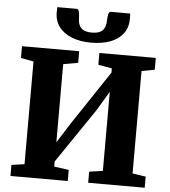

<svg xmlns="http://www.w3.org/2000/svg" viewBox="-63 -1039 971 1095"><g transform="rotate(5 422.5 -491.0)"><path d="M38 0V-63.5L112 -74V-662L39 -675.5V-743H366.5V-676.5L282 -661.5V-214L354.5 -328.5L560.5 -637.5V-661.5L482 -675.5V-743H805V-675.5L730.5 -661.5V-75L806.5 -63.5V0H483V-63.5L560.5 -75V-527.5L493.5 -415.5L282 -104.5V-75L366 -63.5V0ZM331 -982.5Q342.5 -982.5 345.8 -963.5Q349 -944.5 349 -930Q349 -894.5 367.2 -874.8Q385.5 -855 429 -855Q472 -855 490.5 -874.8Q509 -894.5 509 -930Q509 -944.5 512.2 -963.5Q515.5 -982.5 526.5 -982.5H637.5Q637.5 -975 638 -967.5Q638.5 -960 638.5 -952Q638.5 -903 612.8 -868.2Q587 -833.5 540 -815.5Q493 -797.5 428.5 -797.5Q367.5 -797.5 320.2 -815.8Q273 -834 246.2 -868.8Q219.5 -903.5 219.5 -952Q219.5 -960 220 -967.5Q220.5 -975 220.5 -982.5Z"/></g></svg>

Font: Merriweather 24pt Black
Style: Regular
Weight: 900
Designer: Eben Sorkin
Foundry: Eben Sorkin
Version: Version 2.100